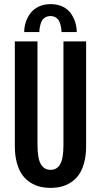

<svg xmlns="http://www.w3.org/2000/svg" viewBox="-20 -901 490 932"><path d="M97.5 -745.5Q97.5 -770 105 -793Q112.5 -816 127.2 -836.2Q142 -856.5 167.5 -868.8Q193 -881 226 -881Q259 -881 284.2 -868.8Q309.5 -856.5 323.8 -836.2Q338 -816 345.2 -793Q352.5 -770 352.5 -745.5H278.5Q278.5 -755.5 276.8 -766.2Q275 -777 270.2 -791Q265.5 -805 253.8 -814Q242 -823 225 -823Q207.5 -823 195.8 -814Q184 -805 179.2 -791Q174.5 -777 172.8 -766.2Q171 -755.5 171 -745.5ZM52 -191V-700H162V-198.5Q162 -132 178.2 -104.2Q194.5 -76.5 225.5 -76.5Q256.5 -76.5 272.2 -104Q288 -131.5 288 -197.5V-700H398V-191Q398 -145.5 388.2 -110Q378.5 -74.5 362.2 -52Q346 -29.5 323.2 -15Q300.5 -0.5 276.5 5.2Q252.5 11 225.5 11Q198.5 11 174.5 5.2Q150.5 -0.5 127.5 -15Q104.5 -29.5 88.2 -52Q72 -74.5 62 -110Q52 -145.5 52 -191Z"/></svg>

Font: League Mono Condensed Medium
Style: Regular
Weight: 500
Width: 1
Designer: Tyler Finck
Foundry: The League of Moveable Type / Tyler Finck
Version: Version 2.210